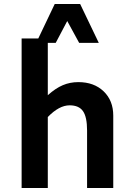

<svg xmlns="http://www.w3.org/2000/svg" viewBox="-20 -948 680 968"><path d="M551 -365V0H419V-290Q419 -358 398.5 -387.5Q378 -417 331 -417Q278 -417 221 -358V0H89V-754H173L256 -928H384L478 -732H379L319 -842L261 -732H221V-468Q260 -503 296.5 -518.5Q333 -534 375 -534Q454 -534 502.5 -487.5Q551 -441 551 -365Z"/></svg>

Font: AmikoBold
Style: Bold
Weight: 700
Designer: Pablo Impallari, Rodrigo Fuenzalida, Andres Torresi
Foundry: Impallari Type
Version: Version 1.000; ttfautohint (v1.3)